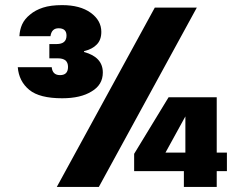

<svg xmlns="http://www.w3.org/2000/svg" viewBox="-20 -734 931 754"><path d="M203.1 0 587.9 -704.1H752.9L368.2 0ZM49.8 -470.2H183.1Q186 -439 215.8 -439Q247.1 -439 247.1 -471.2Q247.1 -488.3 236.8 -497.1Q226.1 -504.9 208 -504.9H173.8V-561H202.1Q241.2 -561 241.2 -594.2Q241.2 -623 210 -623Q182.6 -623 178.2 -591.8H56.2Q57.6 -617.7 66.9 -638.2Q76.7 -659.7 98.1 -676.8Q118.7 -694.3 148.9 -704.1Q178.7 -713.9 224.1 -713.9Q294.4 -713.9 335.9 -684.1Q377.9 -653.8 377.9 -608.9Q377.9 -577.1 359.9 -559.1Q342.8 -541 310.1 -533.2V-529.8Q383.8 -509.8 383.8 -449.2Q383.8 -400.9 339.8 -375Q296.9 -348.1 224.1 -348.1Q135.3 -348.1 95.2 -380.9Q54.2 -414.6 49.8 -470.2ZM506.8 -62V-129.9L642.1 -352.1H831.1V-134.8H871.1V-62H831.1V0H702.1V-62ZM629.9 -134.8H708V-276.9Z"/></svg>

Font: PoppinsZ
Style: Bold
Weight: 700
Designer: Ninad Kale (Devanagari), Jonny Pinhorn (Latin)
Foundry: Indian Type Foundry
Version: Version 3.002;FEAKit 1.0